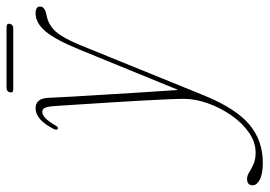

<svg xmlns="http://www.w3.org/2000/svg" viewBox="-270 -422 804 572"><g transform="rotate(-90 132.0 -136.0)"><path d="M270 -300.5Q299 -372 324.2 -402Q349.5 -432 378.5 -432Q398.5 -432 398.5 -418.5Q398.5 -404 373 -399.5Q344 -394 324.5 -372.5Q305 -351 284 -300L133 71.5Q94.5 165 46.8 205Q-1 245 -67 245Q-100 245 -117 236Q-134 227 -134 215Q-134 198 -115 198Q-105.5 198 -95.2 204.5Q-85 211 -71.2 217.2Q-57.5 223.5 -36.5 223.5Q-5 223.5 23.8 203.2Q52.5 183 75 150.2Q97.5 117.5 110.5 80.5Q123.5 43.5 123.5 10.5Q123.5 -7.5 122 -42.2Q120.5 -77 118 -121.5Q115.5 -166 112.5 -213Q109.5 -260 106.8 -302.5Q104 -345 102 -376Q100.5 -396 96.8 -404Q93 -412 84.5 -412Q67 -412 45 -374Q39.5 -363.5 34.5 -365.5Q29.5 -368 33.5 -377.5Q61 -432 95.5 -432Q124.5 -432 126.5 -395Q127.5 -368 130.2 -323Q133 -278 136.2 -223.5Q139.5 -169 143 -112.8Q146.5 -56.5 150 -7ZM143 -508.5Q145 -518.5 156.5 -518.5H337Q349 -518.5 347 -508.5Q344.5 -498.5 333.5 -498.5H152.5Q140.5 -498.5 143 -508.5Z"/></g></svg>

Font: Fraunces 144pt S050 Thin
Style: Italic
Weight: 100
Italic angle: -16°
Version: Version 1.000; ttfautohint (v1.8.3)